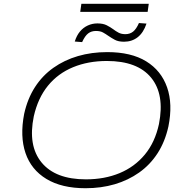

<svg xmlns="http://www.w3.org/2000/svg" viewBox="-20 -989 985 1017"><path d="M433 8Q307 8 226 -41Q145 -90 115 -178.5Q85 -267 108 -386Q126 -467 165.5 -528Q205 -589 263 -630Q321 -671 393 -692Q465 -713 548 -713Q675 -713 754.5 -664Q834 -615 865 -526.5Q896 -438 872 -319Q854 -238 814.5 -177Q775 -116 717 -75Q659 -34 587.5 -13Q516 8 433 8ZM435 -39Q534 -39 613.5 -72Q693 -105 747 -170Q801 -235 822 -332Q853 -489 780.5 -577.5Q708 -666 546 -666Q447 -666 367 -633Q287 -600 234 -535Q181 -470 159 -373Q127 -217 200.5 -128Q274 -39 435 -39ZM405 -926 411 -969H768L762 -926ZM637 -768Q607 -768 588.5 -778Q570 -788 554 -799Q540 -809 525.5 -817Q511 -825 488 -825Q464 -825 447 -812Q430 -799 415 -766L376 -769Q386 -801 403.5 -822Q421 -843 445 -854Q469 -865 496 -865Q526 -865 545.5 -855Q565 -845 580 -834Q593 -824 608 -816Q623 -808 644 -808Q668 -808 685 -821.5Q702 -835 716 -867L756 -864Q740 -816 709.5 -792Q679 -768 637 -768Z"/></svg>

Font: Nunito Sans 10pt Expanded ExtraLight
Style: Italic
Weight: 250
Width: 7
Italic angle: -9°
Designer: Vernon Adams
Foundry: Vernon Adams
Version: Version 3.101;gftools[0.9.27]